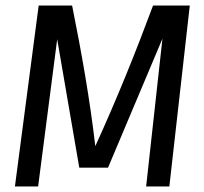

<svg xmlns="http://www.w3.org/2000/svg" viewBox="-20 -675 739 695"><path d="M593 0 667 -655H534C472 -488 404 -319 325 -146C305 -317 275 -486 241 -655H120L34 0H118L187 -533L267 -68H371L568 -535L509 0Z"/></svg>

Font: Ropa Sans
Style: Italic
Weight: 400
Designer: Botio Nikoltchev
Foundry: Botjo Nikoltchev
Version: Version 1.002